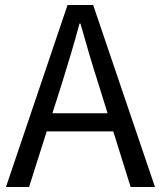

<svg xmlns="http://www.w3.org/2000/svg" viewBox="-20 -753 648 773"><path d="M4 0H97L168 -224H436L506 0H604L355 -733H252ZM191 -297 227 -410C253 -493 277 -572 300 -658H304C328 -573 351 -493 378 -410L413 -297Z"/></svg>

Font: Noto Sans Mono CJK HK
Style: Regular
Weight: 400
Designer: Ryoko NISHIZUKA 西塚涼子 (kana, bopomofo & ideographs); Paul D. Hunt (Latin, Greek & Cyrillic); Sandoll Communications 산돌커뮤니
Foundry: Adobe
Version: Version 2.004;hotconv 1.0.118;makeotfexe 2.5.65603